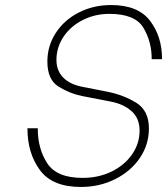

<svg xmlns="http://www.w3.org/2000/svg" viewBox="-20 -735 663 762"><path d="M89 -224V-226H130V-223Q130 -145 167.5 -87Q205 -29 308 -29Q371 -29 422.5 -54Q474 -79 504 -122Q534 -165 534 -217Q534 -265 502.5 -293.5Q471 -322 419 -332L305 -354Q256 -364 212 -391.5Q168 -419 168 -491Q168 -553 201.5 -604.5Q235 -656 293 -685.5Q351 -715 421 -715Q528 -715 575.5 -652.5Q623 -590 623 -502V-500H582V-502Q582 -570 549 -625Q516 -680 414 -680Q357 -680 308.5 -655.5Q260 -631 232 -589Q204 -547 204 -497Q204 -455 230.5 -427.5Q257 -400 309 -390L406 -371Q471 -358 521 -327Q571 -296 571 -225Q571 -161 535 -108Q499 -55 437 -24Q375 7 301 7Q187 7 138 -60.5Q89 -128 89 -224Z"/></svg>

Font: Be Vietnam Thin
Style: Italic
Weight: 250
Italic angle: -9°
Designer: Gabriel Lam
Foundry: TypeRant
Version: Version 3.000